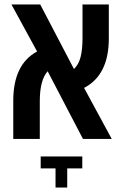

<svg xmlns="http://www.w3.org/2000/svg" viewBox="-20 -618 548 854"><path d="M39 0V-170Q39 -332 145 -389L31 -598H159L309 -311Q330 -331 338.5 -364.5Q347 -398 347 -449V-598H464V-447Q464 -284 354 -227L477 0H349L192 -301Q157 -262 157 -168V0ZM227 216V131H161V78H346V131H279V216Z"/></svg>

Font: Noto Sans Hebrew Condensed SemiBold
Style: Regular
Weight: 600
Width: 3
Designer: Monotype Design Team
Foundry: Monotype Imaging Inc.
Version: Version 2.004; ttfautohint (v1.8.4.7-5d5b)